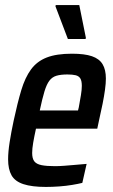

<svg xmlns="http://www.w3.org/2000/svg" viewBox="-20 -730 445 758"><path d="M161 8Q106 8 72.5 -3Q39 -14 25.5 -38Q12 -62 12 -101Q12 -130 18 -168.5Q24 -207 34 -254Q49 -324 64 -374Q79 -424 102.5 -456Q126 -488 164.5 -503Q203 -518 264 -518Q314 -518 343 -508Q372 -498 385 -476.5Q398 -455 398 -420Q398 -401 394.5 -375.5Q391 -350 385 -320Q379 -290 371 -255L364 -222H122Q115 -190 111 -166.5Q107 -143 107 -126Q107 -104 115.5 -93Q124 -82 144 -78Q164 -74 197 -74Q213 -74 233 -75.5Q253 -77 275.5 -79Q298 -81 322 -83L305 -8Q289 -4 265 0Q241 4 214 6Q187 8 161 8ZM137 -294H288L291 -306Q296 -333 299.5 -354.5Q303 -376 303 -391Q303 -411 297 -420.5Q291 -430 278.5 -433Q266 -436 246 -436Q220 -436 203 -431Q186 -426 175 -411.5Q164 -397 155.5 -369Q147 -341 137 -294ZM248 -576 199 -705 200 -710H293L319 -581L318 -576Z"/></svg>

Font: Saira Condensed Medium
Style: Italic
Weight: 500
Width: 3
Italic angle: -12°
Designer: Hector Gatti with collaboration of the Omnibus-Type team
Foundry: Omnibus-Type
Version: Version 1.101